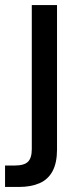

<svg xmlns="http://www.w3.org/2000/svg" viewBox="-48 -521 304 761"><path d="M-28 220V135H11Q48 135 63 120Q78 105 78 70V-501H178V72Q178 124 160.5 157Q143 190 109 205Q75 220 27 220Z"/></svg>

Font: DM Sans 17pt Medium
Style: Regular
Weight: 500
Version: Version 4.004;gftools[0.9.30]